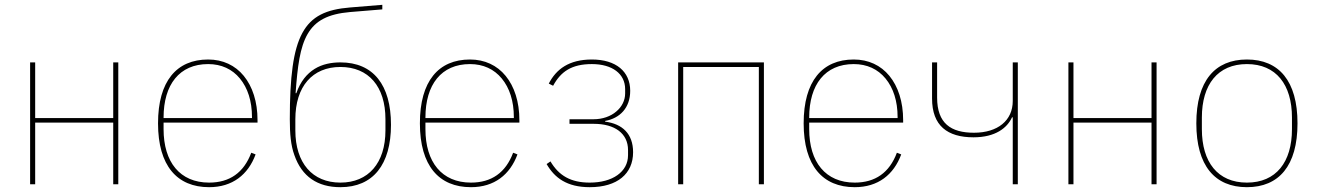

<svg xmlns="http://www.w3.org/2000/svg" viewBox="-20 -765 5466 797"><path d="M105 -506H126V-275H450V-506H471V0H450V-256H126V0H105Z M848 12C715 12 636 -77 636 -253C636 -428 713 -518 844 -518C905 -518 956 -494 992 -450C1028 -406 1049 -343 1049 -266V-256H659V-229C659 -92 727 -7 848 -7C933 -7 992 -48 1023 -131L1041 -124C1010 -40 945 12 848 12ZM844 -499C725 -499 659 -414 659 -277V-275H1026V-279C1026 -346 1008 -400 976 -439C944 -478 899 -499 844 -499Z M1393 12C1298 12 1233 -32 1202 -121C1187 -162 1183 -210 1183 -270C1183 -445 1197 -558 1235 -628C1273 -698 1334 -726 1433 -734L1567 -745V-726L1433 -715C1341 -707 1289 -679 1257 -624C1225 -569 1215 -489 1207 -378H1210C1227 -427 1254 -459 1286 -479C1318 -499 1356 -506 1393 -506C1530 -506 1603 -412 1603 -247C1603 -82 1529 12 1393 12ZM1393 -7C1509 -7 1580 -88 1580 -224V-270C1580 -406 1510 -487 1393 -487C1277 -487 1206 -406 1206 -270V-224C1206 -88 1277 -7 1393 -7Z M1935 12C1802 12 1723 -77 1723 -253C1723 -428 1800 -518 1931 -518C1992 -518 2043 -494 2079 -450C2115 -406 2136 -343 2136 -266V-256H1746V-229C1746 -92 1814 -7 1935 -7C2020 -7 2079 -48 2110 -131L2128 -124C2097 -40 2032 12 1935 12ZM1931 -499C1812 -499 1746 -414 1746 -277V-275H2113V-279C2113 -346 2095 -400 2063 -439C2031 -478 1986 -499 1931 -499Z M2428 12C2333 12 2282 -27 2249 -84L2265 -95C2300 -36 2349 -7 2428 -7C2475 -7 2515 -18 2543 -38C2571 -58 2587 -86 2587 -121V-142C2587 -211 2532 -251 2445 -251H2344V-270H2444C2481 -270 2515 -282 2538 -302C2561 -321 2575 -348 2575 -377V-395C2575 -459 2521 -499 2437 -499C2353 -499 2308 -468 2276 -409L2258 -418C2289 -478 2342 -518 2437 -518C2537 -518 2596 -468 2596 -388C2596 -317 2553 -274 2492 -263V-260C2563 -251 2608 -210 2608 -133C2608 -44 2543 12 2428 12Z M2795 -506H3151V0H3130V-487H2816V0H2795Z M3528 12C3395 12 3316 -77 3316 -253C3316 -428 3393 -518 3524 -518C3585 -518 3636 -494 3672 -450C3708 -406 3729 -343 3729 -266V-256H3339V-229C3339 -92 3407 -7 3528 -7C3613 -7 3672 -48 3703 -131L3721 -124C3690 -40 3625 12 3528 12ZM3524 -499C3405 -499 3339 -414 3339 -277V-275H3706V-279C3706 -346 3688 -400 3656 -439C3624 -478 3579 -499 3524 -499Z M4184 -278H4181C4161 -234 4112 -195 4021 -195C3913 -195 3849 -243 3849 -356V-506H3870V-360C3870 -253 3927 -214 4023 -214C4122 -214 4184 -265 4184 -346V-506H4205V0H4184Z M4415 -506H4436V-275H4760V-506H4781V0H4760V-256H4436V0H4415Z M5156 12C5023 12 4946 -77 4946 -253C4946 -429 5023 -518 5156 -518C5289 -518 5366 -429 5366 -253C5366 -77 5289 12 5156 12ZM5156 -7C5277 -7 5343 -92 5343 -229V-277C5343 -414 5277 -499 5156 -499C5035 -499 4969 -414 4969 -277V-229C4969 -92 5035 -7 5156 -7Z"/></svg>

Font: Plexus Sans Thin
Style: Regular
Weight: 250
Version: Version 2.001;PS 002.001;hotconv 1.0.70;makeotf.lib2.5.58329